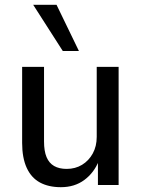

<svg xmlns="http://www.w3.org/2000/svg" viewBox="-20 -769 587 798"><path d="M233 9Q182 9 146 -10.5Q110 -30 91 -71.5Q72 -113 72 -175V-491H163V-181Q163 -141 173.5 -116Q184 -91 205 -79Q226 -67 257 -67Q293 -67 321 -84Q349 -101 365.5 -131Q382 -161 382 -200V-491H473V0H387V-101H391Q371 -51 330.5 -21Q290 9 233 9ZM241 -557 118 -749H215L308 -557Z"/></svg>

Font: Nunito Sans 10pt SemiCondensed Medium
Style: Regular
Weight: 500
Width: 4
Designer: Vernon Adams
Foundry: Vernon Adams
Version: Version 3.101;gftools[0.9.27]